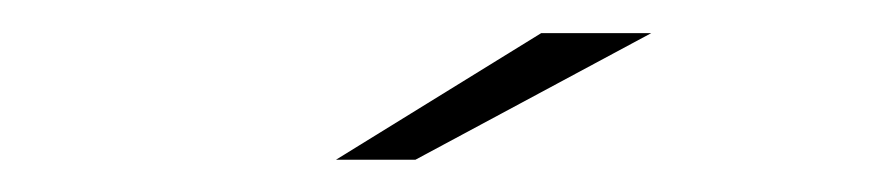

<svg xmlns="http://www.w3.org/2000/svg" viewBox="-20 -711 525 116"><path d="M183 -614.5 307 -691H373.5L231 -614.5Z"/></svg>

Font: Anybody UltraExpanded Light
Style: Italic
Weight: 300
Width: 9
Italic angle: -10°
Designer: Tyler Finck
Foundry: Etcetera Type Company
Version: Version 1.010; ttfautohint (v1.8.3) -l 8 -r 50 -G 200 -x 14 